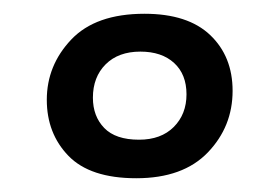

<svg xmlns="http://www.w3.org/2000/svg" viewBox="-20 -805 371 279"><path d="M178 -546Q111 -546 79.5 -578.5Q48 -611 48 -660Q48 -710 83.5 -747.5Q119 -785 190 -785Q253 -785 285.5 -754Q318 -723 318 -673Q318 -621 282 -583.5Q246 -546 178 -546ZM182 -602Q214 -602 232.5 -620.5Q251 -639 251 -668Q251 -697 233 -713.5Q215 -730 184 -730Q152 -730 133.5 -711.5Q115 -693 115 -663Q115 -636 131.5 -619Q148 -602 182 -602Z"/></svg>

Font: Literata 7pt Medium
Style: Italic
Weight: 500
Italic angle: -2°
Designer: Latin by Veronika Burian and Jose Scaglione. Greek by Irene Vlachou. Cyrillic by Vera Evstafieva
Foundry: TypeTogether
Version: Version 3.002